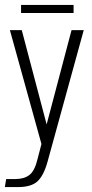

<svg xmlns="http://www.w3.org/2000/svg" viewBox="-28 -593 375 783"><path d="M-8.2 170 -2.9 137.2H34.4Q70.2 137.2 91.9 120.6Q113.7 103.9 125.2 55.2L141 -5.8L12.4 -470H60.8L162.5 -84.5L163.5 -73.2H160.9L161.9 -84.5L263.7 -470H313.5L165.7 67.2Q150.3 122.8 124.9 146.4Q99.5 170 44 170ZM57.9 -540V-572.8H272.1V-540Z"/></svg>

Font: Smooch Sans Thin
Style: Regular
Weight: 100
Designer: Robert E. Leuschke
Foundry: Robert E. Leuschke
Version: Version 1.010